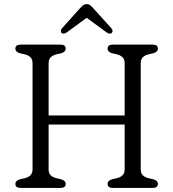

<svg xmlns="http://www.w3.org/2000/svg" viewBox="-20 -918 846 938"><path d="M217.5 -91.5Q217.5 -72 227.5 -62Q237.5 -52 255.5 -47.5L279.5 -42Q301 -35 301 -20Q301 0 276 0H80.5Q55 0 55 -20Q55 -35 77 -42L101 -47.5Q119 -52 129 -62Q139 -72 139 -91.5V-608.5Q139 -628 129 -638Q119 -648 101 -652.5L77 -658Q55 -665 55 -680Q55 -700 80.5 -700H276Q301 -700 301 -680Q301 -665 279.5 -658L255.5 -652.5Q237.5 -648 227.5 -638Q217.5 -628 217.5 -608.5V-354H589V-608.5Q589 -628 579 -638Q569 -648 551 -652.5L527 -658Q505.5 -665 505.5 -680Q505.5 -700 530.5 -700H726Q751.5 -700 751.5 -680Q751.5 -665 729.5 -658L705.5 -652.5Q687.5 -648 677.5 -638Q667.5 -628 667.5 -608.5V-91.5Q667.5 -72 677.5 -62Q687.5 -52 705.5 -47.5L729.5 -42Q751.5 -35 751.5 -20Q751.5 0 726 0H530.5Q505.5 0 505.5 -20Q505.5 -35 527 -42L551 -47.5Q569 -52 579 -62Q589 -72 589 -91.5V-309.5H217.5ZM306 -759.5Q291 -749.5 281.5 -756.5Q277.5 -760 277.2 -766.5Q277 -773 283 -780L371.5 -878.5Q380 -887.5 387 -892.8Q394 -898 404 -898Q413.5 -898 420.2 -892.8Q427 -887.5 435 -878.5L524 -780Q530 -773 529.8 -766.5Q529.5 -760 525.5 -756.5Q516 -749.5 501 -759.5L403.5 -831Z"/></svg>

Font: Fraunces 9pt S100 Light
Style: Regular
Weight: 300
Version: Version 1.000; ttfautohint (v1.8.3)